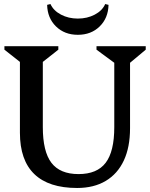

<svg xmlns="http://www.w3.org/2000/svg" viewBox="-20 -920 748 956"><path d="M549 -607.4 460.5 -672.6V-690H705.6V-672.6L627.5 -607.4V-281.3Q627.5 -187 596.5 -120.7Q565.4 -54.3 506.3 -19.1Q447.2 16 364 16Q222.7 16 150.9 -53.2Q79.2 -122.5 79.2 -259.1V-611.8L2 -672.6V-690H270.4V-672.6L193.2 -611.8V-287Q193.2 -165.6 236 -109.4Q278.9 -53.2 371.1 -53.2Q463.3 -53.2 506.1 -109.4Q549 -165.6 549 -287ZM367.5 -746.7Q301.4 -746.7 258.8 -788.4Q216.3 -830 214.7 -895.8L231.3 -899.9Q246.3 -866.8 283.7 -847.2Q321.1 -827.5 367.5 -827.5Q414.5 -827.5 451.8 -847.2Q489.2 -866.8 503.8 -899.9L520.4 -895.8Q518.8 -830 476.3 -788.4Q433.9 -746.7 367.5 -746.7Z"/></svg>

Font: Platypi Light
Style: Regular
Weight: 300
Designer: David Sargent
Foundry: Bolt Cutter Type
Version: Version 1.200